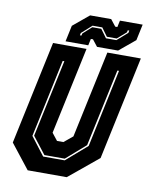

<svg xmlns="http://www.w3.org/2000/svg" viewBox="-79 -739 633 799"><g transform="rotate(10 238.0 -340.0)"><path d="M93 0 12 -103 105 -540H246.5L168 -172L192 -141.5H219L256 -172L334.5 -540H476L383 -103L258 0ZM146.5 -67.5H237.5L325.5 -144L395.5 -473.5H388.5L318.5 -146L236.5 -74.5H150.5L94.5 -146.5L164.5 -473.5H157.5L87.5 -144.5ZM155 -556 169.5 -624 237 -680H326L348 -652H357L363 -680H459L444.5 -612L377 -556H288L266 -584H257L251 -556ZM209.5 -591H216L218 -600L254.5 -633H292.5L318.5 -597.5H362.5L406.5 -636L408.5 -646H402L400 -637L362.5 -604.5H321L295.5 -639.5H254.5L211.5 -601Z"/></g></svg>

Font: Tourney Condensed ExtraBold
Style: Italic
Weight: 800
Width: 3
Italic angle: -12°
Designer: Tyler Finck
Foundry: Etcetera Type Co
Version: Version 1.010; ttfautohint (v1.8.3)